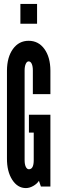

<svg xmlns="http://www.w3.org/2000/svg" viewBox="-20 -951 316 979"><path d="M112 8Q130.5 8 149.5 -2.8Q168.5 -13.5 178.5 -29L188.5 0H237V-366H127.5V-275H152V-134.5Q152 -88 127.5 -88Q117.5 -88 111.5 -100.5Q105.5 -113 105.5 -134.5V-591.5Q105.5 -612 111.2 -625Q117 -638 126 -638Q136 -638 141.8 -625.5Q147.5 -613 147.5 -591.5V-471H237V-591.5Q236.5 -660 206.2 -701.5Q176 -743 126 -743Q76.5 -743 46.2 -701.5Q16 -660 15.5 -591.5V-143.5Q15 -77 42.2 -34.5Q69.5 8 112 8ZM84 -830H169V-931H84Z"/></svg>

Font: League Gothic SemiCondensed
Style: Regular
Weight: 400
Width: 4
Designer: The League of Moveable Type
Version: Version 1.600; ttfautohint (v1.8.3)